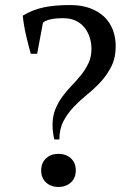

<svg xmlns="http://www.w3.org/2000/svg" viewBox="-20 -732 513 760"><path d="M127 -519H102Q94 -546 84 -588.5Q74 -631 70 -670Q108 -693 151.5 -702.5Q195 -712 258 -712Q303 -712 336.5 -699.5Q370 -687 392.5 -665.5Q415 -644 426.5 -614Q438 -584 438 -549Q438 -504 421.5 -470.5Q405 -437 380.5 -410Q356 -383 327 -359.5Q298 -336 273 -310Q248 -284 231.5 -253Q215 -222 215 -180H195Q188 -209 188 -237Q188 -273 199.5 -300.5Q211 -328 228 -351Q245 -374 265 -394.5Q285 -415 302 -436.5Q319 -458 330.5 -482.5Q342 -507 342 -539Q342 -561 335.5 -582.5Q329 -604 315.5 -621.5Q302 -639 281 -649.5Q260 -660 230 -660Q198 -660 178 -655Q158 -650 150 -642ZM143 -57Q143 -87 162 -105Q181 -123 211 -123Q242 -123 261 -105Q280 -87 280 -57Q280 -28 261 -10Q242 8 211 8Q181 8 162 -10Q143 -28 143 -57Z"/></svg>

Font: PT Serif
Style: Regular
Weight: 400
Designer: A.Korolkova, O.Umpeleva, V.Yefimov
Foundry: ParaType Ltd
Version: Version 1.000W OFL; ttfautohint (v1.6)